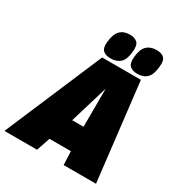

<svg xmlns="http://www.w3.org/2000/svg" viewBox="-251 -1058 1126 1202"><g transform="rotate(30 312.5 -457.5)"><path d="M-42 0 258 -704H538L620 0H386L382 -98H227L194 0ZM292 -270H374L375 -546ZM499 -725Q463 -725 444 -743Q425 -761 430 -807Q435 -865 461 -890Q487 -915 530 -915Q568 -915 586 -897Q604 -879 598 -832Q593 -775 568 -750Q543 -725 499 -725ZM306 -725Q269 -725 250.5 -742.5Q232 -760 237 -805Q243 -864 268.5 -889.5Q294 -915 337 -915Q374 -915 392.5 -897Q411 -879 406 -832Q401 -773 375 -749Q349 -725 306 -725Z"/></g></svg>

Font: Georama Black
Style: Italic
Weight: 900
Italic angle: -9°
Designer: Jean-Baptiste Levee
Foundry: Production Type
Version: Version 1.000